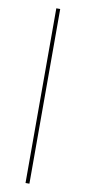

<svg xmlns="http://www.w3.org/2000/svg" viewBox="-99 -797 435 972"><g transform="rotate(10 118.0 -311.0)"><path d="M128 138V-760H108V138Z"/></g></svg>

Font: IBM Plex Devanagari Thin
Style: Regular
Weight: 100
Designer: Mike Abbink, Paul van der Laan, Pieter van Rosmalen, Erin McLaughlin
Foundry: Bold Monday
Version: Version 1.0